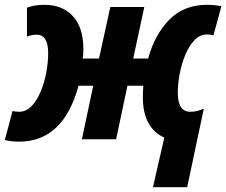

<svg xmlns="http://www.w3.org/2000/svg" viewBox="-50 -578 939 797"><path d="M632 -7Q590 -25 566.5 -67Q543 -109 543 -174Q543 -185 543.5 -197Q544 -209 545 -222H479L432 0H290L337 -222H276Q213 10 29 10Q-4 10 -30 3L2 -117Q8 -116 14.5 -115Q21 -114 29 -114Q58 -114 80.5 -137Q103 -160 118.5 -197Q134 -234 142 -276.5Q150 -319 150 -357Q150 -434 102 -434Q92 -434 82 -432Q72 -430 62 -426V-546Q92 -558 135 -558Q209 -558 252.5 -511Q296 -464 296 -375Q296 -365 295.5 -355Q295 -345 293 -335H361L408 -549H549L503 -335H565Q592 -434 652.5 -496Q713 -558 810 -558Q842 -558 869 -552L836 -431Q823 -435 809 -435Q780 -435 757.5 -411.5Q735 -388 719.5 -351Q704 -314 696 -272Q688 -230 688 -193Q688 -114 740 -114Q768 -114 796 -127L727 199H585Z"/></svg>

Font: Noto Sans Condensed ExtraBold
Style: Italic
Weight: 800
Width: 3
Italic angle: -12°
Designer: Monotype Design Team
Foundry: Monotype Imaging Inc.
Version: Version 2.013; ttfautohint (v1.8.4.7-5d5b)